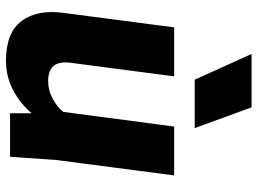

<svg xmlns="http://www.w3.org/2000/svg" viewBox="-126 -694 833 620"><g transform="rotate(90 290.0 -383.5)"><path d="M153.8 -779.8H326.2L393.1 -596.2H236.8ZM67.9 -529.8H226.1L182.1 -194.8Q172.9 -123 241.2 -123Q272 -123 298.8 -137.9Q325.7 -152.8 340.8 -171.9L388.2 -529.8H545.9L496.1 -148.9L485.8 0H345.2V-69.8Q313.5 -32.2 269.8 -9.5Q226.1 13.2 175.8 13.2Q85 13.2 47.4 -37.1Q9.8 -87.4 21 -171.9Z"/></g></svg>

Font: Cooper Hewitt
Style: Bold Italic
Weight: 712
Designer: Village Type and Design LLC
Foundry: Cooper Hewitt Smithsonian Design Museum
Version: 1.000